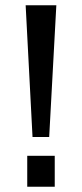

<svg xmlns="http://www.w3.org/2000/svg" viewBox="-20 -706 310 726"><path d="M103 -188 77 -686H193L166 -188ZM83 0V-117H187V0Z"/></svg>

Font: Archivo SemiCondensed Medium
Style: Regular
Weight: 500
Width: 4
Designer: Hector Gatti
Foundry: Omnibus-Type
Version: Version 2.001